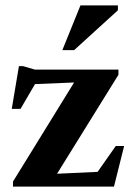

<svg xmlns="http://www.w3.org/2000/svg" viewBox="-20 -690 490 710"><path d="M28 0V-18.5L254 -385L109.5 -379L56 -287.5H23.5L50 -445.5H65L109.5 -432.5H418V-413.5L191 -47.5L341 -54.5L408 -150H439L401.5 0ZM210.5 -504.5 277.5 -670H416V-652L254 -504.5Z"/></svg>

Font: Newsreader Text
Style: Bold
Weight: 700
Designer: Hugues Gentile
Foundry: Production Type
Version: Version 1.001